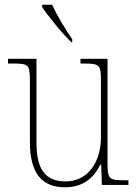

<svg xmlns="http://www.w3.org/2000/svg" viewBox="-20 -786 586 816"><path d="M284 -606H287V-619C261 -657 221 -721 202 -766H159V-756C182 -721 245 -642 284 -606ZM257 10C336 10 381 -34 406 -86H410L413 0H526V-20H505C443 -20 437 -25 437 -97V-536H322V-516H334C406 -516 409 -511 409 -436V-202C409 -104 359 -15 258 -15C163 -15 135 -80 135 -182V-536H14V-516H32C102 -516 107 -512 107 -442V-184C107 -49 158 10 257 10Z"/></svg>

Font: Noto Serif SemiCondensed Thin
Style: Regular
Weight: 100
Width: 4
Designer: Monotype Design Team
Foundry: Monotype Imaging Inc.
Version: Version 2.015